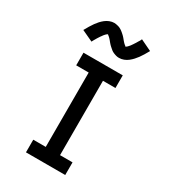

<svg xmlns="http://www.w3.org/2000/svg" viewBox="-218 -1014 986 1118"><g transform="rotate(30 275.0 -455.0)"><path d="M143 0V-85H227V-585H143V-670H407V-585H323V-85H407V0ZM337 -747Q332 -747 327 -747.5Q322 -748 317 -749.5Q312 -751 307.5 -752.5Q303 -754 298.5 -756Q294 -758 289.5 -760.5Q285 -763 281.5 -766Q278 -769 274 -772.5Q270 -776 266 -779.5Q262 -783 258.5 -786.5Q255 -790 252 -793.5Q249 -797 246 -800.5Q243 -804 239.5 -808.5Q236 -813 232 -817Q228 -821 225 -824Q222 -827 217.5 -830Q213 -833 213 -835H214L211 -833Q207 -831 204.5 -828.5Q202 -826 199.5 -823.5Q197 -821 195.5 -819Q194 -817 192.5 -815.5Q191 -814 189.5 -811.5Q188 -809 186.5 -807Q185 -805 183 -802.5Q181 -800 179.5 -797.5Q178 -795 176 -792Q174 -789 172 -786Q170 -783 168 -779.5Q166 -776 164 -772.5Q162 -769 159.5 -765Q157 -761 155 -757Q153 -753 151 -749L76 -784Q86 -802 95 -817Q104 -832 113 -844.5Q122 -857 131.5 -867.5Q141 -878 153.5 -888Q166 -898 181.5 -904Q197 -910 213 -910Q218 -910 223 -909Q228 -908 233 -907Q238 -906 242.5 -904.5Q247 -903 251.5 -901Q256 -899 260.5 -896Q265 -893 268.5 -890.5Q272 -888 276 -884.5Q280 -881 284 -877.5Q288 -874 291.5 -870.5Q295 -867 298 -863.5Q301 -860 304 -856.5Q307 -853 310.5 -848.5Q314 -844 318 -840Q322 -836 325 -833Q328 -830 332.5 -827Q337 -824 337 -822V-821H336Q336 -822 339.5 -824Q343 -826 345.5 -828.5Q348 -831 350.5 -833.5Q353 -836 354.5 -838Q356 -840 357.5 -841.5Q359 -843 360.5 -845Q362 -847 363.5 -849.5Q365 -852 367 -854.5Q369 -857 370.5 -859.5Q372 -862 374 -865Q376 -868 378 -871Q380 -874 382 -877.5Q384 -881 386 -884.5Q388 -888 390.5 -891.5Q393 -895 395 -899Q397 -903 399 -908L474 -872Q464 -854 455 -839Q446 -824 437 -812Q428 -800 418.5 -789.5Q409 -779 396.5 -769Q384 -759 368.5 -753Q353 -747 337 -747Z"/></g></svg>

Font: Lode Dark
Style: Bold
Weight: 700
Monospace: yes
Designer: Belleve Invis
Foundry: Belleve Invis
Version: Version 29.2.0; ttfautohint (v1.8.3)